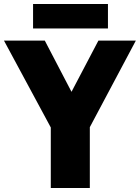

<svg xmlns="http://www.w3.org/2000/svg" viewBox="-56 -944 702 964"><path d="M199 0V-304L-36 -740H169L303 -483L438 -740H626L395 -305.5V0ZM110 -801V-924H486V-801Z"/></svg>

Font: Encode Sans Condensed Black
Style: Regular
Weight: 900
Width: 3
Designer: Multiple Designers
Foundry: Impallari Type
Version: Version 3.000; ttfautohint (v1.8.3) -l 8 -r 50 -G 200 -x 14 